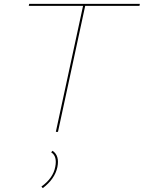

<svg xmlns="http://www.w3.org/2000/svg" viewBox="-20 -678 739 987"><path d="M699 -658 697 -648H418L278 0H267L407 -648H128L130 -658ZM250 97Q287 122 275 181Q262 242 200 289L193 281Q253 238 264 180Q275 125 243 105Z"/></svg>

Font: EauTestInfant Hairline
Style: Italic
Weight: 250
Italic angle: -12°
Designer: Christian Thalmann (Catharsis Fonts)
Version: Version 0.001;PS 000.001;hotconv 1.0.88;makeotf.lib2.5.64775